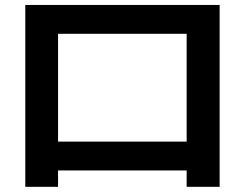

<svg xmlns="http://www.w3.org/2000/svg" viewBox="-20 -719 978 767"><path d="M81.1 -699.2H857.4V27.3H725.6V-38.1H211.9V27.3H81.1ZM725.6 -153.3V-584H211.9V-153.3Z"/></svg>

Font: Pretendard
Style: Bold
Weight: 700
Designer: Base glyphs from Inter by Rasmus Andersson; Hangeul glyphs from Noto Sans CJK(Source Han Sans) by Jang Soo-young and Kan
Foundry: Kil Hyung-jin
Version: Version 1.309